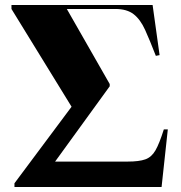

<svg xmlns="http://www.w3.org/2000/svg" viewBox="-20 -750 727 770"><path d="M38 0V-15L267 -322L26 -714V-730H592L620 -529L605 -526Q581 -588 562 -630Q543 -672 516 -693Q489 -714 443 -714H248L420 -413V-404L201 -102H492Q538 -102 563 -111Q588 -120 603.5 -147Q619 -174 637 -231H653L628 0Z"/></svg>

Font: Literata 72pt ExtraBold
Style: Regular
Weight: 800
Designer: Latin by Veronika Burian and Jose Scaglione. Greek by Irene Vlachou. Cyrillic by Vera Evstafieva.
Foundry: TypeTogether
Version: Version 3.002